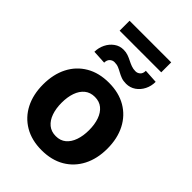

<svg xmlns="http://www.w3.org/2000/svg" viewBox="-259 -1009 1133 1133"><g transform="rotate(45 307.0 -443.0)"><path d="M306.6 10.5Q223.8 10.5 163.6 -24.8Q103.4 -60.1 70.9 -123.4Q38.5 -186.7 38.5 -270.7Q38.5 -355.3 70.9 -418.7Q103.4 -482.1 163.6 -517.4Q223.8 -552.7 306.6 -552.7Q389.6 -552.7 449.9 -517.4Q510.1 -482.1 542.6 -418.7Q575.2 -355.3 575.2 -270.7Q575.2 -186.7 542.6 -123.4Q510.1 -60.1 449.9 -24.8Q389.6 10.5 306.6 10.5ZM307.2 -107.4Q345.1 -107.4 370.4 -128.6Q395.7 -149.8 408.6 -187Q421.5 -224.1 421.5 -271.3Q421.5 -319.1 408.6 -356Q395.7 -392.8 370.4 -413.8Q345.1 -434.8 307.2 -434.8Q269.2 -434.8 243.6 -413.8Q218 -392.8 205.1 -356Q192.2 -319.1 192.2 -271.3Q192.2 -224.1 205.1 -187Q218 -149.8 243.6 -128.6Q269.2 -107.4 307.2 -107.4ZM410.5 -756.2 497.7 -751Q497.7 -715.2 482.6 -685.4Q467.5 -655.5 441.4 -637.5Q415.3 -619.5 382 -619.3Q358 -619.3 340.7 -625.8Q323.4 -632.3 308.7 -640.6Q294 -648.9 278.8 -655.3Q263.6 -661.7 243.6 -661.7Q227 -661.4 214.8 -649.8Q202.6 -638.1 202.5 -616.2L116.4 -620.9Q116.9 -655 131.5 -684.8Q146.1 -714.6 171.9 -733.2Q197.7 -751.9 230.5 -751.6Q250.7 -751.6 267.8 -745.5Q284.9 -739.4 300.8 -731.2Q316.7 -723 333.3 -716.9Q349.8 -710.7 368.6 -710.7Q385.6 -710.5 398.2 -722.2Q410.8 -733.8 410.5 -756.2ZM481.2 -897.1V-814.1H133.8V-897.1Z"/></g></svg>

Font: Inter
Style: Regular
Weight: 400
Designer: Rasmus Andersson
Foundry: rsms
Version: Version 4.000;git-8c9346024